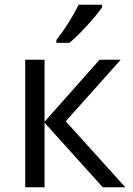

<svg xmlns="http://www.w3.org/2000/svg" viewBox="-20 -786 559 806"><path d="M167 0H85.9V-535.2H167V-274.9L397.9 -535.2H486.8L255.9 -276.9L505.9 0H411.1L167 -271ZM408.7 -766.1V-755.9Q387.2 -724.1 344.7 -677.7Q302.2 -631.3 271 -606H216.8V-618.2Q272.9 -690.4 310.1 -766.1Z"/></svg>

Font: OpenSans-Regular
Style: Regular
Weight: 400
Foundry: Ascender Corporation
Version: Version 1.10